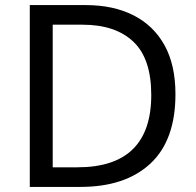

<svg xmlns="http://www.w3.org/2000/svg" viewBox="-20 -734 770 754"><path d="M669 -364Q669 -183 570.5 -91.5Q472 0 296 0H97V-714H317Q425 -714 504 -674Q583 -634 626 -556.5Q669 -479 669 -364ZM574 -361Q574 -504 503.5 -570.5Q433 -637 304 -637H187V-77H284Q574 -77 574 -361Z"/></svg>

Font: Noto Sans Kawi
Style: Regular
Weight: 400
Designer: Fadhl Haqq
Version: Version 1.000